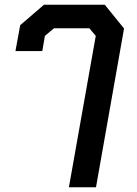

<svg xmlns="http://www.w3.org/2000/svg" viewBox="-20 -578 575 808"><path d="M383 -427 356 -459H207L169 -427L158 -363H45L65 -472L165 -558H421L502 -458L384 210H270Z"/></svg>

Font: Chakra Petch SemiBold
Style: Italic
Weight: 600
Italic angle: -10°
Designer: Katatrad Aksorn Co.,Ltd.
Foundry: Cadson Demak Co.,Ltd.
Version: Version 1.000; ttfautohint (v1.6)